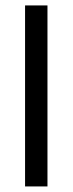

<svg xmlns="http://www.w3.org/2000/svg" viewBox="-20 -687 267 707"><path d="M72.3 -667V-0.5H154.8V-667Z"/></svg>

Font: Vazir
Style: Regular
Weight: 400
Designer: Saber Rastikerdar
Foundry: Saber Rastikerdar
Version: Version 27.002;January 24, 2021;FontCreator 13.0.0.2683 64-b